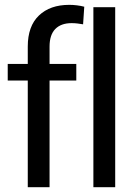

<svg xmlns="http://www.w3.org/2000/svg" viewBox="-20 -780 576 800"><path d="M95.7 0H186.5V-473.6V-484.4V-585.9Q186.5 -634.8 210.4 -659.2Q234.4 -683.6 278.3 -683.6Q291 -683.6 303.2 -682.1Q315.4 -680.7 326.2 -678.7L331.1 -752Q316.4 -755.9 300.3 -757.8Q284.2 -759.8 268.6 -759.8Q188.5 -759.8 142.1 -715.3Q95.7 -670.9 95.7 -585.9ZM12.2 -444.3H297.9V-513.7H152.3H129.9H12.2ZM369.1 0H460V-750H369.1Z"/></svg>

Font: Roboto Flex
Style: Regular
Weight: 400
Designer: Berlow after Robertson
Foundry: Google
Version: Version 3.200;gftools[0.9.32]